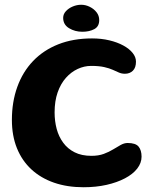

<svg xmlns="http://www.w3.org/2000/svg" viewBox="-20 -754 653 807"><path d="M331 33Q262.5 33 207 13.8Q151.5 -5.5 112 -42Q72.5 -78.5 51.2 -131Q30 -183.5 30 -250Q30 -326 52.8 -389Q75.5 -452 119 -497.5Q162.5 -543 225 -567.8Q287.5 -592.5 367 -592.5Q406 -592.5 439.5 -584.5Q473 -576.5 498.2 -562.8Q523.5 -549 537.5 -531.5Q551.5 -514 551.5 -495Q551.5 -469.5 538.5 -456.8Q525.5 -444 505 -444Q491.5 -444 480 -449Q468.5 -454 454.2 -460.5Q440 -467 418.2 -472Q396.5 -477 363 -477Q334 -477 306.5 -464.2Q279 -451.5 257 -426.8Q235 -402 222.2 -365.5Q209.5 -329 209.5 -281.5Q209.5 -245 218.2 -212.2Q227 -179.5 245.8 -154Q264.5 -128.5 293.8 -113.8Q323 -99 364.5 -99Q394 -99 416.2 -107.2Q438.5 -115.5 455.8 -126.2Q473 -137 487.8 -145Q502.5 -153 516.5 -153Q550 -153 562.5 -137.8Q575 -122.5 575 -95.5Q575 -69 556.8 -45.5Q538.5 -22 505.2 -4.5Q472 13 427.8 23Q383.5 33 331 33ZM326 -620.5Q295 -620.5 270.2 -635.5Q245.5 -650.5 245.5 -679Q245.5 -694.5 257 -707Q268.5 -719.5 286 -726.8Q303.5 -734 321 -734Q340 -734 357.5 -725.2Q375 -716.5 386 -702.2Q397 -688 397 -669.5Q397 -642.5 376.2 -631.5Q355.5 -620.5 326 -620.5Z"/></svg>

Font: Gluten Medium
Style: Regular
Weight: 500
Designer: Tyler Finck
Foundry: Etcetera Type Company
Version: Version 1.300